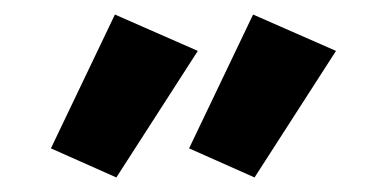

<svg xmlns="http://www.w3.org/2000/svg" viewBox="-20 -728 532 264"><path d="M140 -484 50 -524 138 -708 252 -658ZM330 -484 240 -524 328 -708 442 -658Z"/></svg>

Font: Assistant ExtraBold
Style: Regular
Weight: 800
Designer: Hebrew By Ben Nathan, Latin by Paul Hunt
Version: Version 2.001;PS 002.001;hotconv 1.0.88;makeotf.lib2.5.64775